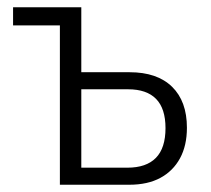

<svg xmlns="http://www.w3.org/2000/svg" viewBox="-20 -509 582 529"><path d="M145 0V-439H16V-489H204V-310H337Q413 -310 454 -270Q495 -230 495 -157Q495 -108 476 -73Q457 -38 422 -19Q387 0 336 0ZM204 -47H331Q383 -47 409.5 -74Q436 -101 436 -156Q436 -210 410 -236.5Q384 -263 333 -263H204Z"/></svg>

Font: Nunito Sans 10pt Condensed Light
Style: Regular
Weight: 300
Width: 3
Designer: Vernon Adams
Foundry: Vernon Adams
Version: Version 3.101;gftools[0.9.27]